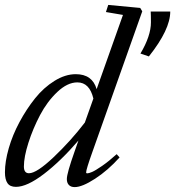

<svg xmlns="http://www.w3.org/2000/svg" viewBox="-21 -745 709 777"><path d="M43.5 11.2Q19.5 11.2 9.3 -3.7Q-1 -18.6 -1 -47.9Q-1 -91.3 14.4 -145Q29.8 -198.7 57.9 -251Q85.9 -303.2 120.8 -346.9Q155.8 -390.6 199.5 -417.7Q243.2 -444.8 285.6 -444.8Q352.5 -444.8 370.1 -384.3L476.6 -684.6L407.7 -696.3L417 -725.1L546.4 -712.9L554.7 -699.2L352.5 -128.9Q327.6 -59.1 327.6 -47.4Q327.6 -43.5 332 -43.5Q338.4 -43.5 351.6 -49.1Q364.7 -54.7 392.1 -73.5Q419.4 -92.3 451.2 -121.1L462.9 -107.9Q415.5 -55.2 363.5 -21.5Q311.5 12.2 281.2 12.2Q266.1 12.2 257.8 3.7Q249.5 -4.9 249.5 -20.5Q249.5 -43.5 280.8 -131.8L296.4 -176.3Q224.6 -92.8 156.5 -40.8Q88.4 11.2 43.5 11.2ZM581.5 -516.6 547.4 -528.3Q589.8 -599.6 589.8 -654.8Q589.8 -684.6 588.9 -698.2H668Q668 -625.5 581.5 -516.6ZM75.7 -71.3Q75.7 -43.9 96.2 -43.9Q127.4 -43.9 196 -108.9Q264.6 -173.8 322.3 -249L356.9 -346.2Q341.3 -411.6 292 -411.6Q252 -411.6 210.9 -372.8Q169.9 -334 141.1 -279.3Q112.3 -224.6 94 -167.2Q75.7 -109.9 75.7 -71.3Z"/></svg>

Font: Elstob
Style: Italic
Weight: 400
Italic angle: -20°
Designer: Peter S. Baker
Version: Version 1.015